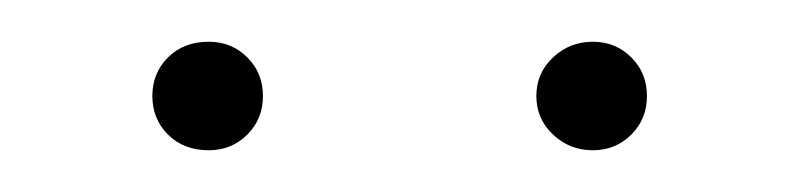

<svg xmlns="http://www.w3.org/2000/svg" viewBox="-20 -592 383 92"><path d="M80 -520Q68 -520 60.5 -527.5Q53 -535 53 -546Q53 -557 60.5 -564.5Q68 -572 80 -572Q91 -572 98.5 -564.5Q106 -557 106 -546Q106 -535 98.5 -527.5Q91 -520 80 -520ZM282.5 -527.5Q275 -520 264 -520Q253 -520 245 -527.5Q237 -535 237 -546Q237 -557 245 -564.5Q253 -572 264 -572Q275 -572 282.5 -564.5Q290 -557 290 -546Q290 -535 282.5 -527.5Z"/></svg>

Font: EauTestText Extralight
Style: Italic
Weight: 250
Italic angle: -12°
Designer: Christian Thalmann (Catharsis Fonts)
Version: Version 0.001;PS 000.001;hotconv 1.0.88;makeotf.lib2.5.64775